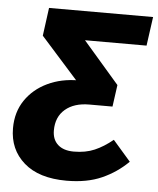

<svg xmlns="http://www.w3.org/2000/svg" viewBox="-52 -739 659 800"><g transform="rotate(5 278.0 -338.5)"><path d="M255.4 17.2Q140.1 17.2 77.5 -37.7Q14.8 -92.6 14.8 -181.5Q14.8 -248.8 48.6 -298.7Q82.4 -348.5 140.1 -376Q197.8 -403.5 269 -403.5H292.1L419.7 -307.2H323.3Q259.8 -307.2 222.5 -275.4Q185.3 -243.7 185.3 -187Q185.3 -148.7 209 -127.5Q232.6 -106.3 275.7 -106.3Q324.6 -106.3 362 -122.4Q399.4 -138.4 437.7 -169.7L511.8 -84.5Q464.5 -37.6 402.8 -10.2Q341.2 17.2 255.4 17.2ZM281.8 -572.6 432.6 -398.3 420 -307.2 311.9 -344.4 105 -576.2 120.8 -693.6H556L539.2 -572.6Z"/></g></svg>

Font: Fira Sans Variable
Style: Italic
Weight: 397
Italic angle: -8°
Designer: Carrois Corporate & Edenspiekermann AG
Foundry: Carrois Corporate GbR & Edenspiekermann AG
Version: Version 4.202